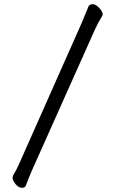

<svg xmlns="http://www.w3.org/2000/svg" viewBox="-20 -816 540 913"><path d="M85 77.1Q68.8 77.1 54.4 60.1Q40 43 40 28.8Q40 22 43 17.1Q58.1 -7.8 69.8 -34.2L367.2 -704.1L398.9 -780.8Q402.8 -795.9 419.9 -795.9Q431.2 -795.9 442.6 -786.9Q454.1 -777.8 461.2 -766.8Q468.3 -755.9 468.3 -747.1Q468.3 -742.2 465.8 -740.2Q443.8 -704.1 430.2 -672.9L129.9 -1Q115.2 33.2 104 64Q100.1 77.1 85 77.1Z"/></svg>

Font: LXGW WenKai Mono Screen
Style: Regular
Weight: 400
Monospace: yes
Designer: LXGW / Fontworks Inc.
Foundry: LXGW / Fontworks Inc.
Version: Version 1.330;April 28,2024